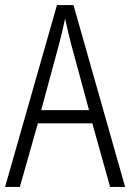

<svg xmlns="http://www.w3.org/2000/svg" viewBox="-20 -735 512 755"><path d="M413 0H472L269 -715H204L0 0H58L129 -250H343ZM258 -568 330 -302H142L214 -568C222 -600 230 -631 236 -662C242 -632 251 -598 258 -568Z"/></svg>

Font: Noto Sans Thai Cond Light
Style: Regular
Weight: 300
Width: 3
Designer: Monotype Design Team
Foundry: Monotype Imaging Inc.
Version: Version 2.002